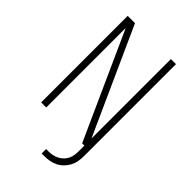

<svg xmlns="http://www.w3.org/2000/svg" viewBox="-276 -836 1153 1153"><g transform="rotate(45 300.0 -260.0)"><path d="M138 0H95V-735H157L462 -60V-735H505V0H443L138 -675ZM335 215H314V177H335Q352 177 369 173.5Q386 170 401.5 162Q417 154 429.5 141.5Q442 129 449.5 113.5Q457 98 459.5 80.5Q462 63 462 46V0H505V46Q505 69 501 91.5Q497 114 486.5 134Q476 154 459.5 170.5Q443 187 423 197Q403 207 380 211Q357 215 335 215Z"/></g></svg>

Font: Iosevka Aile Extralight
Style: Regular
Weight: 200
Designer: Belleve Invis
Foundry: Belleve Invis
Version: Version 31.1.0; ttfautohint (v1.8.4)